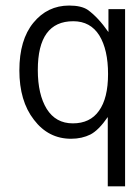

<svg xmlns="http://www.w3.org/2000/svg" viewBox="-20 -487 464 682"><path d="M240.2 -411.6C281.2 -411.6 312 -394.5 333 -360.8C353.5 -327.1 363.8 -281.7 363.8 -224.1C363.8 -166.5 353 -123 331.5 -93.3C310.5 -63.5 279.3 -48.8 238.8 -48.8C198.2 -48.8 167.5 -65.9 146 -100.1C125 -134.3 114.3 -180.2 114.3 -238.3C114.3 -354 156.2 -411.6 240.2 -411.6ZM362.8 174.8H424.3V-454.6H365.2V-373C340.3 -408.7 315.4 -435.1 291.5 -452.1C276.9 -461.9 254.9 -467.3 225.6 -467.3C174.3 -467.3 131.8 -446.8 98.6 -406.2C65.4 -365.7 48.8 -309.6 48.8 -236.8C48.8 -164.6 65.9 -106 100.6 -61.5C134.8 -16.6 178.7 5.9 232.4 5.9C258.8 5.9 281.7 0.5 301.3 -9.3C320.8 -19.5 341.3 -40 362.8 -71.3Z"/></svg>

Font: Meera New
Style: Regular
Weight: 400
Designer: Hussain K H
Foundry: RIT
Version: 1.4.1